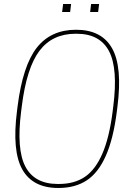

<svg xmlns="http://www.w3.org/2000/svg" viewBox="-20 -935 670 961"><path d="M269 -14.2H274.9Q352.1 -14.2 404.8 -49.8Q457.5 -85.4 492.4 -166Q527.3 -246.6 543.9 -377.9L546.9 -401.9Q571.3 -592.8 525.4 -679.4Q479.5 -766.1 363.8 -766.1H357.9Q242.7 -766.1 178 -681.4Q113.3 -596.7 88.9 -401.9L85.9 -377.9Q61.5 -187 107.4 -100.6Q153.3 -14.2 269 -14.2ZM360.8 -786.1Q488.3 -786.1 540.8 -693.6Q593.3 -601.1 567.9 -401.9L564.9 -377.9Q547.4 -239.7 509.5 -154.8Q471.7 -69.8 413.8 -32Q356 5.9 272 5.9Q144 5.9 91.8 -86.7Q39.6 -179.2 64.9 -377.9L67.9 -401.9Q93.8 -606.9 164.3 -696.5Q234.9 -786.1 360.8 -786.1ZM335.9 -915 331.1 -875H291L295.9 -915ZM476.1 -915 471.2 -875H431.2L436 -915Z"/></svg>

Font: Cooper Hewitt
Style: Thin Italic
Weight: 702
Designer: Village Type and Design LLC
Foundry: Cooper Hewitt Smithsonian Design Museum
Version: 1.000